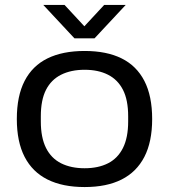

<svg xmlns="http://www.w3.org/2000/svg" viewBox="-20 -744 684 776"><path d="M322 12Q233 12 172 -18.5Q111 -49 79.5 -110Q48 -171 48 -263Q48 -356 79.5 -417Q111 -478 172 -508Q233 -538 322 -538Q411 -538 471.5 -508Q532 -478 563.5 -417Q595 -356 595 -263Q595 -171 563.5 -110Q532 -49 471.5 -18.5Q411 12 322 12ZM322 -64Q377 -64 416.5 -84Q456 -104 477 -146Q498 -188 498 -253V-274Q498 -340 477 -381Q456 -422 416.5 -442Q377 -462 322 -462Q267 -462 227 -442Q187 -422 166 -381Q145 -340 145 -274V-253Q145 -188 166 -146Q187 -104 227 -84Q267 -64 322 -64ZM155 -724H241L343 -614L298 -613L401 -724H488L362 -589H281Z"/></svg>

Font: Archivo SemiExpanded
Style: Regular
Weight: 400
Width: 6
Designer: Hector Gatti
Foundry: Omnibus-Type
Version: Version 2.001